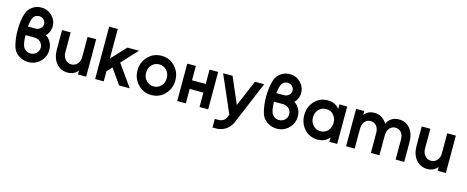

<svg xmlns="http://www.w3.org/2000/svg" viewBox="-43 -1489 6021 2478"><g transform="rotate(15 2967.5 -250.0)"><path d="M281 -712Q215 -712 163 -675Q109 -637 90 -576Q61 -487 59 -365Q58 -303 65 -246Q72 -189 87 -136Q106 -70 165 -29Q224 12 296 12Q390 12 456 -53Q521 -118 521 -209Q521 -269 493 -316Q481 -337 465 -353Q449 -369 429 -382Q441 -394 450.5 -407.5Q460 -421 467 -436Q484 -474 484 -514Q484 -596 425 -654Q366 -712 281 -712ZM281 -597Q319 -597 344 -573Q369 -548 369 -513Q369 -478 342 -454Q315 -430 277 -430H175Q179 -466 186 -496Q193 -526 201 -545Q206 -557 213.5 -566Q221 -575 232 -583Q254 -597 281 -597ZM174 -315H292Q340 -315 373 -285Q406 -254 406 -210Q406 -166 375 -134Q343 -103 296 -103Q263 -103 235 -121Q222 -130 212 -141.5Q202 -153 196 -167Q186 -191 180.5 -228.5Q175 -266 174 -315Z M613 -500V-238Q613 -183 627.5 -137.5Q642 -92 671 -58Q729 12 824 12Q901 12 948 -39Q951 -42 954 -45.5Q957 -49 960 -53V0H1069V-500H954V-234Q954 -175 922 -139Q890 -103 842 -103Q793 -103 761 -139Q728 -175 728 -234V-500Z M1189 0H1304V-135L1367 -203L1509 0H1651L1446 -289L1642 -500H1487L1304 -305V-700H1189Z M1941 -512Q1833 -512 1761 -436Q1688 -360 1688 -250Q1688 -141 1761 -65Q1833 12 1941 12Q2049 12 2121 -65Q2194 -141 2194 -250Q2194 -360 2121 -436Q2049 -512 1941 -512ZM1941 -397Q2001 -397 2040 -355Q2079 -312 2079 -250Q2079 -219 2069.5 -193Q2060 -167 2040 -146Q2001 -103 1941 -103Q1881 -103 1842 -146Q1803 -189 1803 -250Q1803 -281 1812.5 -307.5Q1822 -334 1842 -355Q1881 -397 1941 -397Z M2286 0H2401V-193H2584V0H2699V-500H2584V-308H2401V-500H2286Z M2765 -500 2981 -3 2965 33Q2952 64 2926 80Q2899 97 2864 97H2814V212H2864Q2931 212 2988 175Q3016 157 3036.5 133Q3057 109 3071 79L3314 -500H3190L3042 -150L2891 -500Z M3601 -712Q3535 -712 3483 -675Q3429 -637 3410 -576Q3381 -487 3379 -365Q3378 -303 3385 -246Q3392 -189 3407 -136Q3426 -70 3485 -29Q3544 12 3616 12Q3710 12 3776 -53Q3841 -118 3841 -209Q3841 -269 3813 -316Q3801 -337 3785 -353Q3769 -369 3749 -382Q3761 -394 3770.5 -407.5Q3780 -421 3787 -436Q3804 -474 3804 -514Q3804 -596 3745 -654Q3686 -712 3601 -712ZM3601 -597Q3639 -597 3664 -573Q3689 -548 3689 -513Q3689 -478 3662 -454Q3635 -430 3597 -430H3495Q3499 -466 3506 -496Q3513 -526 3521 -545Q3526 -557 3533.5 -566Q3541 -575 3552 -583Q3574 -597 3601 -597ZM3494 -315H3612Q3660 -315 3693 -285Q3726 -254 3726 -210Q3726 -166 3695 -134Q3663 -103 3616 -103Q3583 -103 3555 -121Q3542 -130 3532 -141.5Q3522 -153 3516 -167Q3506 -191 3500.5 -228.5Q3495 -266 3494 -315Z M4319 -500V-439Q4315 -443 4311.5 -448Q4308 -453 4303 -457Q4249 -512 4163 -512Q4056 -512 3986 -436Q3916 -360 3916 -250Q3916 -141 3986 -64Q4056 12 4163 12Q4251 12 4305 -43Q4309 -47 4312 -51Q4315 -55 4319 -59V0H4423V-500ZM4172 -398Q4232 -398 4270 -356Q4288 -334 4298 -308Q4308 -282 4308 -250Q4308 -219 4298 -192.5Q4288 -166 4270 -145Q4232 -102 4172 -102Q4111 -102 4072 -145Q4032 -188 4032 -250Q4032 -313 4072 -356Q4111 -398 4172 -398Z M5319 0V-262Q5319 -318 5305 -363.5Q5291 -409 5263 -443Q5206 -512 5114 -512Q5023 -512 4972 -444Q4967 -436 4962 -428Q4957 -420 4953 -410Q4949 -419 4944 -427.5Q4939 -436 4932 -443Q4875 -512 4783 -512Q4706 -512 4659 -459Q4658 -457 4655.5 -455Q4653 -453 4651 -450V-500H4542V0H4657V-266Q4657 -327 4688 -362Q4718 -397 4765 -397Q4812 -397 4843 -362Q4873 -327 4873 -266V0H4988V-266Q4988 -327 5019 -362Q5049 -397 5096 -397Q5143 -397 5174 -362Q5204 -327 5204 -266V0Z M5419 -500V-238Q5419 -183 5433.5 -137.5Q5448 -92 5477 -58Q5535 12 5630 12Q5707 12 5754 -39Q5757 -42 5760 -45.5Q5763 -49 5766 -53V0H5875V-500H5760V-234Q5760 -175 5728 -139Q5696 -103 5648 -103Q5599 -103 5567 -139Q5534 -175 5534 -234V-500Z"/></g></svg>

Font: Unageo
Style: SemiBold
Weight: 600
Designer: Richard Sepsi
Foundry: Richard Sepsi
Version: Version 2.000